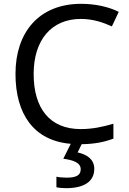

<svg xmlns="http://www.w3.org/2000/svg" viewBox="-20 -744 672 1004"><path d="M473 139C473 88 434 64 386 53L407 10C476 9 524 -1 573 -19V-97C519 -81 464 -69 402 -69C238 -69 156 -180 156 -357C156 -536 250 -645 403 -645C467 -645 521 -626 565 -606L601 -682C547 -709 477 -724 404 -724C183 -724 61 -574 61 -358C61 -147 157 -8 350 8L311 86C362 93 402 106 402 141C402 174 376 185 328 185C309 185 287 183 275 180V235C286 238 305 240 325 240C423 240 473 203 473 139Z"/></svg>

Font: Noto Sans Runic
Style: Regular
Weight: 400
Designer: Monotype Design Team
Foundry: Monotype Imaging Inc.
Version: Version 2.002